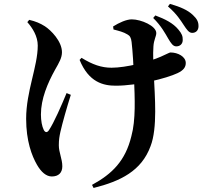

<svg xmlns="http://www.w3.org/2000/svg" viewBox="-20 -865 1040 973"><path d="M872.8 -630C892.8 -629.7 905.8 -643 906 -661.7C906.6 -681 901.9 -694.2 883.8 -715.5C856.9 -748 816.8 -768.1 767.2 -786.8L756.3 -773.9C797.5 -733.4 817.2 -695.5 832.7 -669C846.6 -645.9 856.4 -630.3 872.8 -630ZM446.3 71.9 454.2 87.6C590.9 53.2 696.9 1.4 742.9 -124.1C778.8 -216.1 764.5 -376.4 759.5 -485.6C757.3 -528.1 754.5 -592 757.5 -629.7C759.7 -664.3 772 -680.4 772 -697.5C772 -733.4 695.6 -766.9 647.7 -766.9C621 -766.9 583.6 -750.2 553.2 -730.9L555.2 -715.6C582.5 -708.4 605.7 -703 625.8 -690.5C638.2 -683.8 644.2 -674.5 646.9 -652C652.1 -608.9 657.1 -527.9 659.3 -466.3C662.9 -368.5 668.8 -258 645.7 -174.7C615.6 -50.6 549.2 15.9 446.3 71.9ZM242.5 29.3C277 29.3 295.8 10.2 295.8 -22.2C295.8 -59.4 278.1 -92.6 278.1 -128.6C278.1 -157.1 281.2 -174 286 -196.3C296 -240.9 318.8 -320.8 338.9 -384.5L317.4 -393.3C292 -331.5 253.2 -242.6 227.8 -205C219.1 -191.9 209.2 -192.6 201.9 -206.4C192.8 -224.1 187.4 -253.6 187.4 -284.9C187.4 -363.9 221 -443.1 259.2 -511.9C279.9 -548.2 294 -572.4 294 -600.4C294 -655.8 238.3 -712 207.2 -732.1C183.5 -746.9 161.8 -756.4 128 -764.5L118.5 -752.8C145.2 -722.7 171.3 -681.1 171.3 -634.2C171.3 -528.2 112.5 -402.5 112.5 -263C112.5 -151 141 -75.7 167.5 -29.8C188.9 7.3 214.5 29.3 242.5 29.3ZM566.5 -430.7C677.8 -430.7 824.3 -468.2 879.4 -494.2C911.4 -509.2 921.4 -525.5 921.4 -546C921.4 -577.8 881.9 -599.1 844.1 -599.1C838.1 -599.1 828.5 -592.3 794.8 -577.7C736.5 -551.9 618.9 -521.8 545.3 -521.8C494.2 -521.8 448.7 -537.6 393.3 -571.9L383.4 -561.4C429.8 -447.6 504.1 -430.7 566.5 -430.7ZM953.7 -698.4C975.2 -698.4 985.6 -713.6 985.9 -730.8C986.5 -753 979.4 -768.6 957.3 -789.2C930.6 -814.4 894.6 -829.7 841.3 -845.4L831.2 -832.5C877 -792.8 895.5 -761.3 910.6 -738.8C926.2 -715.4 937.1 -698.4 953.7 -698.4Z"/></svg>

Font: Source Han Serif CN VF
Style: Regular
Weight: 250
Designer: Ryoko NISHIZUKA 西塚涼子 (kana & ideographs); Frank Grießhammer (Latin, Greek & Cyrillic); Wenlong ZHANG 张文龙 (bopomofo); San
Foundry: Adobe
Version: Version 2.002;hotconv 1.1.0;makeotfexe 2.6.0